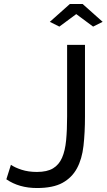

<svg xmlns="http://www.w3.org/2000/svg" viewBox="-20 -936 537 967"><path d="M231 -826 332 -916H396L497 -826L449 -802L364 -865L279 -802ZM35 -106Q55 -92 89 -81Q123 -70 166 -70Q217 -70 247 -88Q277 -106 292.5 -141.5Q308 -177 313 -229Q318 -281 318 -349V-710H408V-349Q408 -268 400.5 -201.5Q393 -135 367.5 -88Q342 -41 294.5 -15Q247 11 166 11Q76 11 12 -33Z"/></svg>

Font: IngvarSans
Style: Regular
Weight: 500
Version: Version 3.000